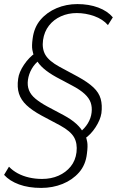

<svg xmlns="http://www.w3.org/2000/svg" viewBox="-25 -733 573 941"><path d="M177 188Q115 188 68.5 171Q22 154 -5 124L19 84Q37 103 62 116.5Q87 130 117.5 137Q148 144 181 144Q226 144 262 128Q298 112 321.5 83Q345 54 350 13Q355 -30 338 -60Q321 -90 270 -118L178 -167Q132 -192 105 -217.5Q78 -243 68 -274Q58 -305 64 -347Q68 -379 92.5 -415.5Q117 -452 149 -474L142 -458Q137 -470 133.5 -489Q130 -508 135 -544Q142 -599 173.5 -636Q205 -673 252.5 -693Q300 -713 354 -713Q411 -713 456.5 -696Q502 -679 528 -648L504 -610Q479 -639 437 -654Q395 -669 351 -669Q309 -669 273.5 -653Q238 -637 215 -607.5Q192 -578 186 -537Q180 -494 197.5 -464Q215 -434 266 -406L357 -357Q406 -330 433 -304.5Q460 -279 468.5 -248.5Q477 -218 472 -178Q467 -146 443.5 -109.5Q420 -73 387 -51L394 -66Q399 -57 402.5 -37Q406 -17 401 20Q395 75 362.5 112Q330 149 281.5 168.5Q233 188 177 188ZM112 -342Q108 -314 117 -291Q126 -268 149 -249Q172 -230 207 -211L286 -169Q325 -148 349 -126Q373 -104 383 -83L365 -84Q390 -103 405.5 -128.5Q421 -154 424 -182Q427 -208 419.5 -230Q412 -252 390 -272.5Q368 -293 328 -314L251 -355Q213 -376 188.5 -397.5Q164 -419 153 -441L170 -440Q145 -421 130.5 -395.5Q116 -370 112 -342Z"/></svg>

Font: Nunito Sans 7pt ExtraLight
Style: Italic
Weight: 250
Italic angle: -9°
Designer: Vernon Adams
Foundry: Vernon Adams
Version: Version 3.101;gftools[0.9.27]